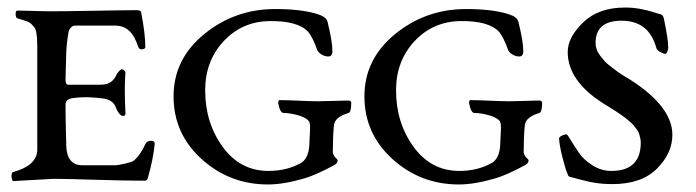

<svg xmlns="http://www.w3.org/2000/svg" viewBox="-20 -478 1848 510"><path d="M257 -216Q209 -223 171 -217Q154 -214 154 -200Q154 -168 156 -90Q158 -39 199 -39H287Q292 -39 310.5 -43Q329 -47 335 -51Q353 -66 367 -97Q371 -104 382 -104Q391 -104 391 -96Q387 -56 374 -10Q372 2 365 2Q314 2 233.5 -0.5Q153 -3 122 -3L15 3Q13 3 11.5 -3Q10 -9 11 -15Q12 -21 15 -21Q46 -30 60 -42Q79 -59 79 -79V-357Q79 -398 70 -407Q67 -410 65 -412.5Q63 -415 60.5 -416.5Q58 -418 56.5 -419Q55 -420 51 -421.5Q47 -423 45 -423.5Q43 -424 37 -426Q31 -428 27 -429Q22 -430 21.5 -440Q21 -450 27 -450Q41 -450 66.5 -449Q92 -448 108 -448Q146 -448 202.5 -449Q259 -450 297 -450.5Q335 -451 343 -451Q354 -451 355 -445Q366 -388 366 -353Q366 -347 355 -347Q350 -347 347 -354Q338 -381 327 -392Q312 -410 285 -410H179Q173 -410 168 -404.5Q163 -399 162 -392Q157 -364 156 -339Q154 -273 154 -268Q154 -253 161 -253H248Q267 -253 278 -263Q287 -272 290 -281Q299 -294 304 -294Q307 -294 310.5 -290.5Q314 -287 313 -283Q310 -243 313 -182Q315 -170 307 -170Q298 -170 289 -189Q283 -211 257 -216Z M693 -24Q743 -24 781 -46Q802 -60 802 -102Q802 -108 803 -122.5Q804 -137 803.5 -145Q803 -153 800 -157Q791 -167 769.5 -172.5Q748 -178 733 -178Q724 -178 719 -204Q719 -212 722 -212Q743 -212 775 -210.5Q807 -209 826 -209Q842 -209 867 -210Q892 -211 904 -211Q913 -211 913 -205Q913 -181 906 -178Q869 -167 867 -145Q864 -113 864 -74Q864 -70 868 -63Q869 -61 873 -57.5Q877 -54 877 -52Q877 -44 867 -39Q819 -13 788 -4Q733 12 692 12Q590 12 515.5 -55.5Q441 -123 441 -222Q441 -321 522.5 -387.5Q604 -454 711 -454Q782 -454 825 -440Q847 -433 850 -420Q863 -368 863 -342Q863 -328 852 -328Q842 -328 833 -334Q824 -340 822 -347Q811 -378 799 -393Q772 -423 696 -422Q623 -421 574 -368.5Q525 -316 525 -238Q525 -152 571.5 -88Q618 -24 693 -24Z M1200 -24Q1250 -24 1288 -46Q1309 -60 1309 -102Q1309 -108 1310 -122.5Q1311 -137 1310.5 -145Q1310 -153 1307 -157Q1298 -167 1276.5 -172.5Q1255 -178 1240 -178Q1231 -178 1226 -204Q1226 -212 1229 -212Q1250 -212 1282 -210.5Q1314 -209 1333 -209Q1349 -209 1374 -210Q1399 -211 1411 -211Q1420 -211 1420 -205Q1420 -181 1413 -178Q1376 -167 1374 -145Q1371 -113 1371 -74Q1371 -70 1375 -63Q1376 -61 1380 -57.5Q1384 -54 1384 -52Q1384 -44 1374 -39Q1326 -13 1295 -4Q1240 12 1199 12Q1097 12 1022.5 -55.5Q948 -123 948 -222Q948 -321 1029.5 -387.5Q1111 -454 1218 -454Q1289 -454 1332 -440Q1354 -433 1357 -420Q1370 -368 1370 -342Q1370 -328 1359 -328Q1349 -328 1340 -334Q1331 -340 1329 -347Q1318 -378 1306 -393Q1279 -423 1203 -422Q1130 -421 1081 -368.5Q1032 -316 1032 -238Q1032 -152 1078.5 -88Q1125 -24 1200 -24Z M1604 -24Q1682 -24 1682 -99Q1682 -106 1680.5 -112Q1679 -118 1677.5 -123Q1676 -128 1671.5 -134Q1667 -140 1664 -144Q1661 -148 1654 -154Q1647 -160 1643.5 -163Q1640 -166 1630.5 -172.5Q1621 -179 1616.5 -182Q1612 -185 1600 -192.5Q1588 -200 1583 -203Q1488 -263 1488 -340Q1488 -379 1529 -418.5Q1570 -458 1640 -458Q1661 -458 1680 -454.5Q1699 -451 1713 -446.5Q1727 -442 1731 -441Q1742 -440 1744 -426Q1755 -373 1755 -352Q1755 -347 1752.5 -341Q1750 -335 1747 -335Q1743 -335 1733.5 -340Q1724 -345 1723 -352Q1703 -423 1631 -423Q1562 -423 1562 -364Q1562 -355 1565 -346.5Q1568 -338 1575 -329Q1582 -320 1587 -314.5Q1592 -309 1604 -300Q1616 -291 1620.5 -287.5Q1625 -284 1639.5 -275Q1654 -266 1656 -265Q1766 -194 1766 -120Q1766 -71 1725 -30Q1684 11 1607 11Q1583 11 1563 8Q1543 5 1523.5 -0.5Q1504 -6 1499 -7Q1494 -8 1492 -9Q1490 -10 1489 -12L1488 -15Q1482 -28 1474 -60Q1466 -92 1465 -110Q1465 -114 1472 -117.5Q1479 -121 1485 -121Q1487 -121 1496 -106Q1505 -91 1517.5 -72.5Q1530 -54 1553.5 -39Q1577 -24 1604 -24Z"/></svg>

Font: EB Garamond
Style: SC
Weight: 400
Version: Version 000.010